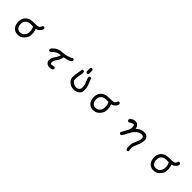

<svg xmlns="http://www.w3.org/2000/svg" viewBox="499 -2514 4502 4502"><g transform="rotate(45 2750.0 -262.5)"><path d="M419 21Q332 14 285 -41Q229 -104 229 -207Q229 -368 366 -429Q417 -451 539 -451H573Q614 -451 638.5 -456.5Q663 -462 680.5 -486.5Q698 -511 706 -540Q720 -550 737 -550H743L763 -540Q773 -525 773 -505Q773 -470 725 -423Q687 -386 638 -378Q647 -351 654 -326Q664 -290 665 -239Q665 -216 662 -182.5Q659 -149 643.5 -117Q628 -85 588 -43.5Q548 -2 507 9.5Q466 21 419 21ZM432 -56Q472 -56 515 -77Q554 -108 571 -144Q588 -180 588 -225Q588 -245 586.5 -269.5Q585 -294 576 -319.5Q567 -345 556 -370Q526 -373 498 -373Q481 -373 450 -371Q388 -365 345 -322Q306 -283 306 -207Q306 -127 350 -88Q385 -56 432 -56Z M1500 36Q1444 36 1407 1Q1373 -30 1373 -69Q1373 -93 1381.5 -134Q1390 -175 1432 -232.5Q1474 -290 1493 -356Q1438 -351 1392.5 -336Q1347 -321 1271 -243Q1258 -233 1240 -233H1234L1215 -243Q1205 -255 1205 -272Q1205 -307 1282 -368Q1349 -421 1476.5 -429.5Q1604 -438 1720 -493L1722 -497Q1733 -507 1751 -507H1757L1776 -497Q1786 -483 1786 -466V-460L1774 -437Q1729 -405 1677.5 -390.5Q1626 -376 1571 -366Q1562 -282 1511 -216Q1455 -143 1455 -87Q1455 -54 1476 -47Q1488 -43 1500 -43Q1513 -43 1531.5 -49.5Q1550 -56 1579 -58L1599 -47Q1608 -33 1608 -16Q1608 -11 1599 10Q1560 36 1500 36Z M2257 2Q2217 0 2181.5 -12.5Q2146 -25 2108 -59Q2045 -114 2045 -198Q2045 -259 2084 -472Q2098 -481 2115 -481Q2120 -481 2141 -472Q2152 -453 2152 -430Q2152 -399 2132 -295Q2124 -252 2124 -215Q2124 -202 2126.5 -171.5Q2129 -141 2180 -107Q2226 -75 2272 -75Q2276 -75 2302.5 -76.5Q2329 -78 2359 -108Q2385 -133 2385 -186Q2385 -194 2381.5 -232.5Q2378 -271 2348.5 -331.5Q2319 -392 2310 -456L2319 -476Q2331 -485 2348 -485Q2353 -485 2374 -476Q2397 -411 2426 -347Q2463 -261 2463 -172Q2463 -150 2459.5 -119Q2456 -88 2421 -53Q2386 -18 2345 -8Q2304 2 2257 2ZM2225 -487H2219L2199 -497L2188 -521V-606Q2188 -629 2199 -646Q2212 -656 2228 -656Q2235 -656 2257 -646Q2267 -632 2267 -613Q2267 -604 2265 -595V-517L2255 -497Q2242 -487 2225 -487Z M2919 21Q2832 14 2785 -41Q2729 -104 2729 -207Q2729 -368 2866 -429Q2917 -451 3039 -451H3073Q3114 -451 3138.5 -456.5Q3163 -462 3180.5 -486.5Q3198 -511 3206 -540Q3220 -550 3237 -550H3243L3263 -540Q3273 -525 3273 -505Q3273 -470 3225 -423Q3187 -386 3138 -378Q3147 -351 3154 -326Q3164 -290 3165 -239Q3165 -216 3162 -182.5Q3159 -149 3143.5 -117Q3128 -85 3088 -43.5Q3048 -2 3007 9.5Q2966 21 2919 21ZM2932 -56Q2972 -56 3015 -77Q3054 -108 3071 -144Q3088 -180 3088 -225Q3088 -245 3086.5 -269.5Q3085 -294 3076 -319.5Q3067 -345 3056 -370Q3026 -373 2998 -373Q2981 -373 2950 -371Q2888 -365 2845 -322Q2806 -283 2806 -207Q2806 -127 2850 -88Q2885 -56 2932 -56Z M4169 131H4163L4144 121Q4125 92 4125 42Q4125 13 4129.5 -41Q4134 -95 4176 -177Q4215 -254 4215 -304Q4215 -308 4213.5 -335Q4212 -362 4186 -375Q4167 -384 4142 -384Q4133 -384 4110 -381Q4087 -378 4056.5 -360.5Q4026 -343 3983 -299Q3940 -255 3905 -180.5Q3870 -106 3823 -38Q3810 -28 3792 -28H3786L3767 -38Q3757 -52 3757 -69V-75Q3794 -146 3833.5 -216Q3873 -286 3873 -340Q3873 -342 3872.5 -369.5Q3872 -397 3854 -412Q3845 -419 3832 -419Q3818 -419 3789.5 -405.5Q3761 -392 3751 -380Q3736 -370 3719 -370H3713L3693 -380Q3682 -396 3680 -415Q3684 -437 3697 -452Q3756 -500 3829 -500Q3838 -500 3859 -497.5Q3880 -495 3912 -463Q3944 -431 3948 -374Q3987 -411 4029 -434Q4084 -463 4152 -463Q4172 -463 4199 -459.5Q4226 -456 4256 -428Q4293 -391 4293 -330Q4293 -298 4281.5 -246Q4270 -194 4233.5 -117Q4197 -40 4197 7Q4197 56 4208 102L4198 121Q4187 131 4169 131Z M4919 21Q4832 14 4785 -41Q4729 -104 4729 -207Q4729 -368 4866 -429Q4917 -451 5039 -451H5073Q5114 -451 5138.5 -456.5Q5163 -462 5180.5 -486.5Q5198 -511 5206 -540Q5220 -550 5237 -550H5243L5263 -540Q5273 -525 5273 -505Q5273 -470 5225 -423Q5187 -386 5138 -378Q5147 -351 5154 -326Q5164 -290 5165 -239Q5165 -216 5162 -182.5Q5159 -149 5143.5 -117Q5128 -85 5088 -43.5Q5048 -2 5007 9.5Q4966 21 4919 21ZM4932 -56Q4972 -56 5015 -77Q5054 -108 5071 -144Q5088 -180 5088 -225Q5088 -245 5086.5 -269.5Q5085 -294 5076 -319.5Q5067 -345 5056 -370Q5026 -373 4998 -373Q4981 -373 4950 -371Q4888 -365 4845 -322Q4806 -283 4806 -207Q4806 -127 4850 -88Q4885 -56 4932 -56Z"/></g></svg>

Font: Xiaolai SC
Style: Regular
Weight: 400
Designer: Nozomi Seto 瀬戸のぞみ
Version: Version 3.11;December 4, 2020;FontCreator 13.0.0.2613 64-bit